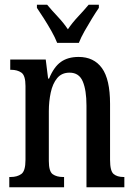

<svg xmlns="http://www.w3.org/2000/svg" viewBox="-20 -786 564 806"><path d="M19 0V-43H25Q52 -43 69.5 -55.5Q87 -68 87 -115V-425Q87 -469 70 -481Q53 -493 27 -493H23V-536H172L182 -456H186Q206 -505 235.5 -526Q265 -547 310 -547Q374 -547 408 -500Q442 -453 442 -350V-115Q442 -68 457 -55.5Q472 -43 498 -43H502V0H343V-343Q343 -407 327.5 -444Q312 -481 272 -481Q239 -481 220 -458Q201 -435 193 -397.5Q185 -360 185 -319V-110Q185 -66 201.5 -54.5Q218 -43 244 -43H249V0ZM220 -606Q211 -629 196 -655.5Q181 -682 164.5 -708Q148 -734 135 -753V-766H178Q198 -742 222.5 -716Q247 -690 265 -663Q283 -690 307.5 -716Q332 -742 352 -766H395V-753Q382 -734 366 -708Q350 -682 335 -655.5Q320 -629 311 -606Z"/></svg>

Font: Noto Serif Myanmar ExtraCondensed Medium
Style: Regular
Weight: 500
Width: 2
Designer: Ben Mitchell and the Monotype Design Team
Foundry: Monotype Imaging Inc.
Version: Version 2.106; ttfautohint (v1.8.4.7-5d5b)